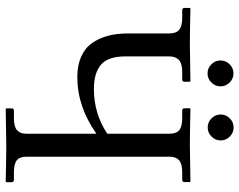

<svg xmlns="http://www.w3.org/2000/svg" viewBox="-103 -735 839 673"><g transform="rotate(90 316.5 -398.5)"><path d="M394.8 -720.5Q381.3 -733.9 381.3 -752.4Q381.3 -771 394.8 -784.4Q408.2 -797.9 426.8 -797.9Q445.3 -797.9 458.7 -784.4Q472.2 -771 472.2 -752.4Q472.2 -733.9 458.7 -720.5Q445.3 -707 426.8 -707Q408.2 -707 394.8 -720.5ZM205.3 -720Q191.9 -733.4 191.9 -752Q191.9 -770.5 205.3 -783.9Q218.8 -797.4 237.3 -797.4Q255.9 -797.4 269.3 -783.9Q282.7 -770.5 282.7 -752Q282.7 -733.4 269.3 -720Q255.9 -706.5 237.3 -706.5Q218.8 -706.5 205.3 -720ZM97.2 -572.8Q97.2 -596.2 84.5 -606.9Q71.8 -617.7 42.5 -617.7H16.1Q7.8 -617.7 7.8 -626V-644.5L9.8 -646.5Q96.7 -644.5 135.7 -644.5L264.6 -646.5L266.6 -644.5V-626Q266.6 -617.7 258.8 -617.7H232.4Q203.1 -617.7 190.4 -606.2Q177.7 -594.7 177.7 -572.8V-417.5Q177.7 -358.4 206.5 -333.3Q235.4 -308.1 292 -308.1Q377.9 -308.1 448.7 -355V-573.7Q448.7 -597.2 436 -607.4Q423.3 -617.7 394 -617.7H367.7Q359.4 -617.7 359.4 -626V-644.5L361.3 -646.5Q448.2 -644.5 487.3 -644.5L616.2 -646.5L618.2 -644.5V-626Q618.2 -617.7 610.4 -617.7H584Q554.2 -617.7 541.7 -606.7Q529.3 -595.7 529.3 -573.7V-71.3Q529.3 -47.9 542 -37.8Q554.7 -27.8 584 -27.8H610.4Q618.7 -27.8 618.7 -19.5V-1L616.7 1Q529.8 -1 490.7 -1L361.8 1L359.9 -1V-19.5Q359.9 -27.8 367.7 -27.8H394Q423.8 -27.8 436.3 -38.6Q448.7 -49.3 448.7 -71.3V-316.9Q354 -250 250 -250Q208.5 -250 178.2 -263.7Q147.9 -277.3 130.6 -302.2Q113.3 -327.1 105.2 -358.4Q97.2 -389.6 97.2 -428.2Z"/></g></svg>

Font: Libertinage
Style: f
Weight: 400
Designer: OSP
Foundry: OSP
Version: Version 1.0; 2008; OFL relea